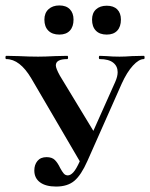

<svg xmlns="http://www.w3.org/2000/svg" viewBox="-24 -673 551 705"><path d="M-1 -456Q-4 -456 -4 -462Q-4 -468 -1 -468L44 -467Q84 -465 116 -465Q141 -465 179 -467L223 -468Q226 -468 226 -462Q226 -456 223 -456Q181 -456 181 -433Q181 -422 196 -395L330 -174L277 -67L91 -385Q49 -456 -1 -456ZM408 -408Q408 -430 391.5 -443Q375 -456 342 -456Q339 -456 339 -462Q339 -468 342 -468L367 -467Q389 -465 415 -465Q435 -465 461 -467L504 -468Q507 -468 507 -462Q507 -456 504 -456Q486 -456 464 -432Q442 -408 423 -366L297 -82Q274 -30 249 -9Q224 12 182 12Q144 12 123 -3.5Q102 -19 102 -47Q102 -68 113.5 -82Q125 -96 147 -96Q167 -96 177.5 -85.5Q188 -75 197 -56Q204 -43 210 -36Q216 -29 225 -29Q235 -29 245.5 -40.5Q256 -52 269 -81L399 -372Q408 -392 408 -408ZM139 -601Q139 -625 154 -639Q169 -653 194 -653Q219 -653 232.5 -639Q246 -625 246 -601Q246 -575 232.5 -560.5Q219 -546 194 -546Q168 -546 153.5 -560.5Q139 -575 139 -601ZM314 -601Q314 -625 328.5 -638.5Q343 -652 368 -652Q393 -652 406.5 -638.5Q420 -625 420 -601Q420 -575 406.5 -560.5Q393 -546 368 -546Q342 -546 328 -560.5Q314 -575 314 -601Z"/></svg>

Font: Cormorant Unicase
Style: Bold
Weight: 700
Designer: Christian Thalmann (Catharsis Fonts)
Foundry: Catharsis Fonts
Version: Version 4.000